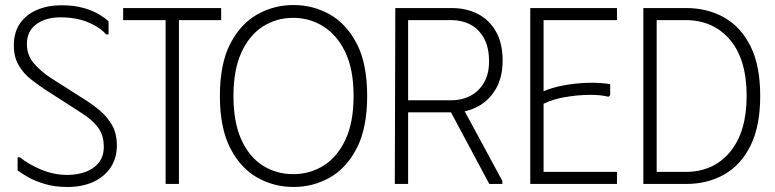

<svg xmlns="http://www.w3.org/2000/svg" viewBox="-20 -732 3085 764"><path d="M445 -153Q445 -103 420.5 -66Q396 -29 352 -8.5Q308 12 248 12Q199 12 159.5 0.5Q120 -11 92 -27Q64 -43 50 -54V-106H60Q90 -80 141.5 -58Q193 -36 248 -36Q286 -36 319 -47.5Q352 -59 372.5 -84Q393 -109 393 -148Q393 -193 371 -223.5Q349 -254 305 -282L159 -376Q132 -394 103 -416.5Q74 -439 54.5 -472Q35 -505 35 -551Q35 -604 60 -639.5Q85 -675 128 -693Q171 -711 224 -711Q276 -711 313.5 -700Q351 -689 375.5 -674Q400 -659 412 -647V-595H402Q380 -622 332.5 -642.5Q285 -663 220 -663Q162 -663 124.5 -635.5Q87 -608 87 -557Q87 -511 116.5 -478Q146 -445 182 -422L314 -338Q348 -317 378 -291.5Q408 -266 426.5 -233Q445 -200 445 -153Z M860 -700V-652H692V0H639V-652H470V-700Z M855 -350Q855 -478 896 -557.5Q937 -637 1003.5 -674.5Q1070 -712 1148 -712Q1226 -712 1292.5 -674.5Q1359 -637 1400 -557.5Q1441 -478 1441 -350Q1441 -223 1400 -143Q1359 -63 1292.5 -25.5Q1226 12 1148 12Q1070 12 1003.5 -25.5Q937 -63 896 -143Q855 -223 855 -350ZM909 -350Q909 -245 940.5 -176Q972 -107 1026 -73Q1080 -39 1147 -39Q1213 -39 1267.5 -73Q1322 -107 1354.5 -176Q1387 -245 1387 -350Q1387 -456 1354 -524.5Q1321 -593 1266.5 -627Q1212 -661 1147 -661Q1080 -661 1026 -626.5Q972 -592 940.5 -523Q909 -454 909 -350Z M1553 -700H1604V0H1551ZM1777 -700Q1836 -700 1881.5 -676.5Q1927 -653 1953.5 -606.5Q1980 -560 1980 -491Q1980 -425 1953.5 -379Q1927 -333 1883 -309Q1839 -285 1787 -285H1562V-700ZM1594 -333H1777Q1818 -333 1851.5 -350.5Q1885 -368 1905.5 -402.5Q1926 -437 1926 -488Q1926 -544 1905.5 -580.5Q1885 -617 1851.5 -634.5Q1818 -652 1777 -652H1594ZM1758 -316 1806 -332 1979 -12V0H1927Z M2435 -700V-652H2143V-369Q2178 -384 2224 -392.5Q2270 -401 2319 -402.5Q2368 -404 2408 -397V-353L2401 -347Q2371 -355 2324 -354.5Q2277 -354 2228 -345.5Q2179 -337 2143 -319V-48H2435V0H2090V-700Z M2710 -700H2540V0H2710Q2795 0 2861.5 -37.5Q2928 -75 2966.5 -152.5Q3005 -230 3005 -350Q3005 -471 2966.5 -548Q2928 -625 2861.5 -662.5Q2795 -700 2710 -700ZM2708 -48H2593V-652H2708Q2818 -652 2884.5 -574Q2951 -496 2951 -350Q2951 -207 2885 -127.5Q2819 -48 2708 -48Z"/></svg>

Font: Phudu Light
Style: Regular
Weight: 300
Version: Version 1.005;gftools[0.9.23]